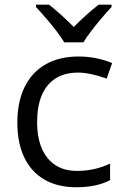

<svg xmlns="http://www.w3.org/2000/svg" viewBox="-20 -786 528 816"><path d="M53.7 -265.1Q53.7 -353 84.7 -416.3Q115.7 -479.5 174.3 -512.7Q232.9 -545.9 313.5 -545.9Q388.7 -545.9 456.5 -518.1L433.6 -452.1Q360.4 -477.5 312.5 -477.5Q253.9 -477.5 214.8 -451.7Q176.8 -427.2 157.2 -380.4Q137.7 -333.5 137.7 -266.1Q137.7 -210 152.6 -168Q167.5 -126 195.8 -99.6Q238.3 -59.6 307.1 -59.6Q382.3 -59.6 447.8 -90.8V-20.5Q391.1 9.8 304.2 9.8Q225.1 9.8 168.9 -22.7Q112.8 -55.2 83.3 -116.7Q53.7 -178.2 53.7 -265.1ZM218.3 -656.2Q183.1 -702.1 132.8 -756.3V-766.1H188.5Q239.3 -726.1 293.5 -671.4Q345.7 -724.1 398.9 -766.1H454.1V-756.3Q400.9 -698.7 364.7 -649.9Q345.7 -625.5 334.5 -606H252.9Q240.7 -627 218.3 -656.2Z"/></svg>

Font: Viking Open Sans
Style: Regular
Weight: 400
Foundry: Ascender Corporation
Version: Version 2.001